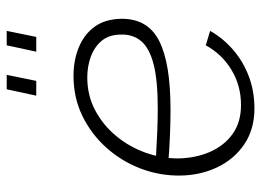

<svg xmlns="http://www.w3.org/2000/svg" viewBox="-123 -645 778 572"><g transform="rotate(-90 266.0 -359.0)"><path d="M229 10Q167 10 122.5 -20Q78 -50 54 -100Q30 -150 29 -210Q28 -271 49.5 -328Q71 -385 111.5 -430.5Q152 -476 206.5 -502.5Q261 -529 326 -529Q373 -529 411.5 -513Q450 -497 472.5 -466Q495 -435 496 -387Q497 -308 430.5 -274Q364 -240 226 -240Q192 -240 152 -241.5Q112 -243 62 -247L71 -284Q122 -281 159 -279.5Q196 -278 229 -278Q313 -278 361 -290.5Q409 -303 429.5 -327.5Q450 -352 449 -387Q449 -423 430.5 -445Q412 -467 383 -477.5Q354 -488 321 -488Q268 -488 223.5 -464.5Q179 -441 146.5 -401.5Q114 -362 97 -314Q80 -266 80 -217Q81 -165 99.5 -122.5Q118 -80 153 -55Q188 -30 239 -30Q297 -30 344 -58.5Q391 -87 417 -135L460 -122Q438 -83 403 -53Q368 -23 324 -6.5Q280 10 229 10ZM267 -640 286 -728H329L311 -640ZM398 -640 417 -728H460L442 -640Z"/></g></svg>

Font: Raleway Thin Light
Style: Italic
Weight: 300
Italic angle: -12°
Version: Version 4.026